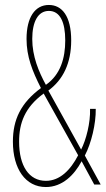

<svg xmlns="http://www.w3.org/2000/svg" viewBox="-20 -744 426 774"><path d="M177 -724C121 -724 87 -674 87 -587C87 -516 110 -458 145 -389C64 -329 32 -262 32 -173C32 -63 83 10 165 10C231 10 279 -38 309 -94L360 0H386L322 -117C348 -166 367 -245 366 -305H343C345 -249 327 -180 307 -141L175 -379C234 -422 267 -489 267 -581C267 -679 230 -724 177 -724ZM177 -700C222 -700 243 -655 243 -581C243 -510 224 -443 165 -402C136 -455 110 -517 110 -587C110 -656 133 -700 177 -700ZM156 -367 295 -118C264 -58 221 -15 165 -15C97 -15 57 -75 57 -173C57 -248 80 -311 156 -367Z"/></svg>

Font: Noto Sans Khmer UI ExtraCondensed Thin
Style: Regular
Weight: 100
Width: 2
Designer: Danh Hong and the Monotype Design Team
Foundry: Monotype Imaging Inc.
Version: Version 2.002